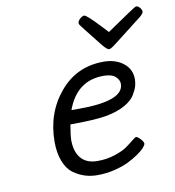

<svg xmlns="http://www.w3.org/2000/svg" viewBox="-77 -740 742 815"><g transform="rotate(-10 293.5 -332.5)"><path d="M123 -164.1Q123 -288.1 196.5 -376Q270 -463.9 386.2 -463.9Q438 -463.9 471.4 -437.5Q504.9 -411.1 504.9 -368.2Q504.9 -354 501 -339.1Q497.1 -324.2 484.1 -302.5Q471.2 -280.8 439.7 -262.9Q408.2 -245.1 361.8 -235.8Q308.6 -226.1 202.1 -226.1Q194.3 -182.1 193.8 -160.2Q193.8 -109.4 218 -81.3Q242.2 -53.2 289.1 -53.2Q329.1 -53.2 364 -64.7Q398.9 -76.2 417 -89.1Q435.1 -102.1 449 -113.5Q462.9 -125 466.8 -125Q473.6 -125 485.4 -112.1Q497.1 -99.1 497.1 -91.8Q497.1 -85.9 487.5 -75Q478 -64 458 -50Q438 -36.1 412.6 -23.7Q387.2 -11.2 351.6 -2.7Q315.9 5.9 277.8 5.9Q250 5.9 224.6 -2Q199.2 -9.8 175 -27.3Q150.9 -44.9 137 -80.6Q123 -116.2 123 -164.1ZM216.8 -285.2H250Q442.9 -285.2 442.9 -358.9Q442.9 -376 427 -390.4Q411.1 -404.8 376 -404.8Q260.7 -405.3 216.8 -285.2ZM311 -644Q311 -651.9 321 -661.4Q331.1 -670.9 339.8 -670.9Q349.6 -670.9 403.3 -613.8Q421.4 -594.7 431.2 -584Q555.2 -668.9 560.1 -669.9Q562 -670.9 564 -670.9Q571.8 -670.9 579.3 -661.9Q586.9 -652.8 586.9 -645Q586.9 -637.2 571.3 -624Q536.1 -597.2 490.2 -561Q444.3 -524.9 434.8 -518.6Q425.3 -512.2 418.9 -512.2Q410.2 -512.2 388.2 -540Q313 -634.3 312 -638.2Q311 -640.1 311 -644Z"/></g></svg>

Font: CMU Concrete
Style: Italic
Weight: 500
Italic angle: -14.04°
Version: Version 0.7.0